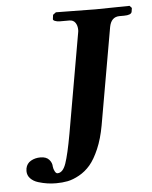

<svg xmlns="http://www.w3.org/2000/svg" viewBox="-49 -689 589 743"><g transform="rotate(-5 245.0 -317.5)"><path d="M147.9 -25.9Q168.9 -25.9 180.9 -60.5Q192.9 -95.2 207 -173.8L273.9 -556.2Q275.9 -565.9 275.9 -570.8Q275.9 -588.4 268.1 -599.6Q260.3 -610.8 245.1 -610.8H209Q196.8 -610.8 188.7 -614.3Q180.7 -617.7 182.1 -623L184.1 -638.2L195.8 -647Q312 -645 350.1 -645L481.9 -647L490.2 -638.2L487.8 -623Q484.9 -610.8 457 -610.8H439.9Q407.2 -610.8 399.9 -571.8L334 -195.8Q324.7 -144 308.1 -105.5Q291.5 -66.9 272.7 -44.9Q253.9 -22.9 229.7 -9.5Q205.6 3.9 184.6 8.1Q163.6 12.2 139.2 12.2Q122.6 12.2 105.5 9.8Q88.4 7.3 70.1 1.7Q51.8 -3.9 40.3 -15.9Q28.8 -27.8 28.8 -44.9Q28.8 -46.4 29.3 -49.6Q29.8 -52.7 29.8 -55.2Q33.7 -74.2 50 -83.5Q66.4 -92.8 86.9 -92.8Q109.9 -92.8 120.8 -80.3Q131.8 -67.9 131.8 -53.2Q132.8 -43.5 137.5 -34.7Q142.1 -25.9 147.9 -25.9Z"/></g></svg>

Font: Linux Libertine
Style: Bold Italic
Weight: 700
Italic angle: -11.5°
Designer: Philipp H. Poll
Foundry: Philipp H. Poll
Version: Version 4.0.5